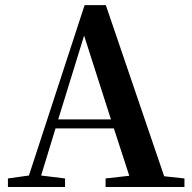

<svg xmlns="http://www.w3.org/2000/svg" viewBox="-20 -748 769 768"><path d="M11.7 0V-34.2L95.7 -45.9L318.4 -727.5H403.3L636.7 -43L717.8 -34.2V0H402.3V-34.2L497.1 -44.9L435.5 -234.4H202.1L144.5 -45.9L240.2 -34.2V0ZM212.9 -270.5H423.8L316.4 -605.5Z"/></svg>

Font: Bpmf GenYo Min B
Style: B
Weight: 700
Foundry: But Ko
Version: Version 1.320